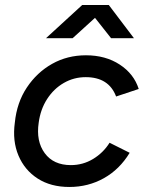

<svg xmlns="http://www.w3.org/2000/svg" viewBox="-20 -732 585 764"><path d="M256 12Q182 12 130 -21.5Q78 -55 53.5 -113Q29 -171 39 -244Q47 -324 87 -384Q127 -444 187.5 -478Q248 -512 322 -512Q400 -512 456.5 -475Q513 -438 532 -378L442 -348Q413 -425 321 -425Q274 -425 234 -402Q194 -379 167.5 -338Q141 -297 134 -244Q123 -170 158 -122.5Q193 -75 262 -75Q310 -75 350.5 -99.5Q391 -124 416 -164L496 -124Q456 -58 393.5 -23Q331 12 256 12ZM163 -580 307 -712H413L513 -580H422L358 -661L269 -580Z"/></svg>

Font: Figtree Medium
Style: Italic
Weight: 500
Italic angle: -9.5°
Foundry: Erik Kennedy
Version: Version 2.001; ttfautohint (v1.8.4.7-5d5b);gftools[0.9.27]